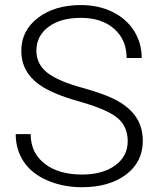

<svg xmlns="http://www.w3.org/2000/svg" viewBox="-20 -741 632 770"><path d="M492.2 -174.8Q492.2 -233.9 450.7 -268.3Q409.2 -302.7 298.8 -333.7Q188.5 -364.7 137.7 -401.4Q65.4 -453.1 65.4 -537.1Q65.4 -618.7 132.6 -669.7Q199.7 -720.7 304.2 -720.7Q375 -720.7 430.9 -693.4Q486.8 -666 517.6 -617.2Q548.3 -568.4 548.3 -508.3H487.8Q487.8 -581.1 438 -625.2Q388.2 -669.4 304.2 -669.4Q222.7 -669.4 174.3 -633.1Q126 -596.7 126 -538.1Q126 -483.9 169.4 -449.7Q212.9 -415.5 308.6 -389.4Q404.3 -363.3 453.6 -335.2Q502.9 -307.1 527.8 -268.1Q552.7 -229 552.7 -175.8Q552.7 -91.8 485.6 -41Q418.5 9.8 308.6 9.8Q233.4 9.8 170.7 -17.1Q107.9 -43.9 75.4 -92.3Q43 -140.6 43 -203.1H103Q103 -127.9 159.2 -84.5Q215.3 -41 308.6 -41Q391.6 -41 441.9 -77.6Q492.2 -114.3 492.2 -174.8Z"/></svg>

Font: Vazir Thin UI
Style: Thin-UI
Weight: 100
Designer: Saber Rastikerdar
Foundry: Saber Rastikerdar
Version: Version 30.0.0